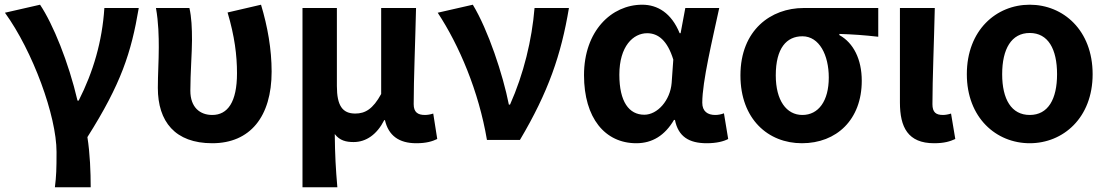

<svg xmlns="http://www.w3.org/2000/svg" viewBox="-20 -594 4702 815"><path d="M213 201H365C365 137 362 57 351 -12C494 -238 537 -370 569 -560H423C414 -419 376 -289 314 -167H309C271 -330 205 -492 150 -574L1 -540C119 -377 220 -102 220 51C220 124 219 153 213 201Z M881 14C1042 14 1133 -99 1133 -290C1133 -385 1116 -481 1088 -574L946 -541C976 -440 986 -359 986 -283C986 -160 946 -106 881 -106C829 -106 788 -138 788 -209C788 -282 795 -373 795 -423C795 -475 793 -521 784 -560H642C653 -499 654 -437 654 -393C654 -335 650 -278 650 -221C650 -78 723 14 881 14Z M1264 201H1412C1405 120 1402 66 1401 -25C1422 3 1450 9 1481 9C1534 9 1580 -23 1611 -84H1614C1629 -19 1673 14 1747 14C1790 14 1815 6 1836 -4L1819 -112C1807 -108 1794 -106 1784 -106C1754 -106 1736 -117 1736 -152C1736 -257 1743 -423 1746 -560H1598V-195C1563 -131 1530 -112 1488 -112C1434 -112 1410 -145 1410 -229V-560H1264Z M2047 0H2187C2308 -204 2362 -362 2395 -560H2249C2238 -425 2203 -280 2145 -150H2140C2115 -277 2052 -467 1987 -574L1838 -540C1929 -402 2012 -207 2047 0Z M2681 14C2749 14 2802 -19 2841 -85H2845C2859 -14 2905 14 2980 14C3022 14 3052 6 3071 -4L3053 -113C3040 -108 3027 -106 3016 -106C2984 -106 2961 -121 2961 -158C2961 -248 3004 -425 3033 -560H2889L2869 -453H2865C2830 -539 2771 -574 2706 -574C2576 -574 2459 -463 2459 -275C2459 -93 2548 14 2681 14ZM2715 -107C2650 -107 2609 -162 2609 -277C2609 -398 2668 -453 2727 -453C2774 -453 2813 -422 2838 -341L2831 -242C2825 -168 2771 -107 2715 -107Z M3384 14C3531 14 3638 -86 3638 -251C3638 -342 3603 -412 3543 -445V-450C3603 -448 3646 -445 3708 -438V-560H3391C3253 -560 3123 -467 3123 -274C3123 -88 3241 14 3384 14ZM3386 -106C3318 -106 3273 -168 3273 -274C3273 -390 3319 -440 3386 -440C3458 -440 3498 -360 3498 -265C3498 -165 3454 -106 3386 -106Z M3945 14C3989 14 4013 6 4035 -4L4017 -112C4005 -108 3992 -106 3983 -106C3953 -106 3938 -117 3938 -152C3938 -257 3945 -423 3948 -560H3800V-159C3800 -54 3834 14 3945 14Z M4351 14C4493 14 4618 -94 4618 -279C4618 -466 4493 -574 4351 -574C4209 -574 4084 -466 4084 -279C4084 -94 4209 14 4351 14ZM4351 -106C4273 -106 4234 -173 4234 -279C4234 -386 4273 -454 4351 -454C4429 -454 4467 -386 4467 -279C4467 -173 4429 -106 4351 -106Z"/></svg>

Font: Noto Sans Japanese Bold
Style: Bold
Weight: 700
Designer: Ryoko NISHIZUKA (kana & ideographs); Paul D. Hunt (Latin, Greek & Cyrillic); Wenlong ZHANG (bopomofo); Sandoll Communica
Foundry: Adobe Systems Incorporated
Version: Version 1.000;PS 1;hotconv 1.0.78;makeotf.lib2.5.61930